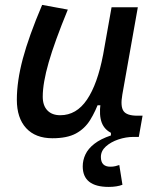

<svg xmlns="http://www.w3.org/2000/svg" viewBox="-20 -547 626 774"><path d="M418.5 206.5Q313.5 206.5 313.5 123.5Q313.5 98.6 324.5 75.4Q335.4 52.2 360.4 32.7Q385.3 13.2 427.2 -1V-35.2L467.3 -11.7L518.6 4.9Q487.8 4.9 457.3 15.1Q426.8 25.4 406.7 43.5Q386.7 61.5 386.7 85.9Q386.7 125 424.8 125Q436 125 445.3 122.8Q454.6 120.6 460.9 118.2L473.6 197.8Q462.9 202.1 448.5 204.3Q434.1 206.5 418.5 206.5ZM191.4 10.3Q123 10.3 85.4 -30.5Q47.9 -71.3 47.9 -145Q47.9 -219.7 72 -310.3Q96.2 -400.9 149.9 -527.3L253.4 -508.3Q200.2 -378.9 176.3 -295.7Q152.3 -212.4 152.3 -157.2Q152.3 -121.6 170.9 -102.1Q189.5 -82.5 223.1 -82.5Q288.1 -82.5 330.6 -145.3Q373 -208 395.5 -325.7L386.7 -122.6H354.5L382.3 -146Q365.2 -98.1 343.3 -63Q321.3 -27.8 285.9 -8.8Q250.5 10.3 191.4 10.3ZM516.6 4.9Q463.9 4.9 432.6 -9Q401.4 -22.9 390.1 -52.7Q378.9 -82.5 385.3 -129.9L379.4 -234.9L429.7 -517.6H535.6L473.1 -165.5Q464.8 -118.7 477.8 -99.6Q490.7 -80.6 533.7 -80.6H554.7L539.6 4.9Z"/></svg>

Font: Cascadia Code
Style: Italic
Weight: 400
Italic angle: -10°
Designer: Aaron Bell
Foundry: Saja Typeworks
Version: Version 2407.024